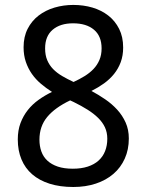

<svg xmlns="http://www.w3.org/2000/svg" viewBox="-20 -745 591 775"><path d="M275.9 -725.1Q316.9 -725.1 353.3 -714.4Q389.6 -703.6 417.2 -682.1Q444.8 -660.6 460.9 -628.4Q477.1 -596.2 477.1 -553.2Q477.1 -520.5 467.3 -494.1Q457.5 -467.8 440.4 -446.5Q423.3 -425.3 399.9 -408.4Q376.5 -391.6 349.1 -377.9Q377.4 -362.8 404.5 -344.2Q431.6 -325.7 452.9 -302.5Q474.1 -279.3 487.1 -250.5Q500 -221.7 500 -186Q500 -141.1 483.6 -104.7Q467.3 -68.4 437.7 -43Q408.2 -17.6 366.9 -3.9Q325.7 9.8 275.9 9.8Q222.2 9.8 180.4 -3.4Q138.7 -16.6 110.1 -41.3Q81.5 -65.9 66.7 -101.6Q51.8 -137.2 51.8 -182.1Q51.8 -218.8 62.7 -248Q73.7 -277.3 92.3 -300.8Q110.8 -324.2 136.2 -342.3Q161.6 -360.4 189.9 -374Q166 -389.2 145 -407Q124 -424.8 108.6 -446.8Q93.3 -468.8 84.2 -495.4Q75.2 -522 75.2 -554.2Q75.2 -596.7 91.6 -628.7Q107.9 -660.6 135.7 -682.1Q163.6 -703.6 200 -714.4Q236.3 -725.1 275.9 -725.1ZM139.2 -181.2Q139.2 -155.3 147 -133.5Q154.8 -111.8 171.4 -96.4Q188 -81.1 213.4 -72.5Q238.8 -64 273.9 -64Q308.1 -64 334.2 -72.5Q360.4 -81.1 377.9 -96.9Q395.5 -112.8 404.3 -135.3Q413.1 -157.7 413.1 -185.1Q413.1 -210.4 403.6 -231Q394 -251.5 376.2 -269Q358.4 -286.6 333.5 -302.2Q308.6 -317.9 277.8 -333L263.2 -339.8Q201.7 -310.5 170.4 -272.7Q139.2 -234.9 139.2 -181.2ZM274.9 -650.9Q223.1 -650.9 192.6 -625Q162.1 -599.1 162.1 -549.8Q162.1 -522 170.7 -502Q179.2 -481.9 194.3 -466.3Q209.5 -450.7 230.7 -438.2Q252 -425.8 276.9 -414.1Q300.3 -424.8 321 -437.5Q341.8 -450.2 357.2 -466.3Q372.6 -482.4 381.3 -502.9Q390.1 -523.4 390.1 -549.8Q390.1 -599.1 359.4 -625Q328.6 -650.9 274.9 -650.9Z"/></svg>

Font: Battambang
Style: Regular
Weight: 400
Foundry: Danh Hong
Version: Version 2.00 February 6, 2013